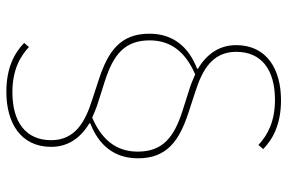

<svg xmlns="http://www.w3.org/2000/svg" viewBox="-170 -580 904 604"><g transform="rotate(90 282.0 -278.0)"><path d="M457 -259C457 -188 415 -144 350 -116C334 -123 320 -129 304 -134L238 -155C152 -182 107 -218 107 -297C107 -368 149 -412 214 -440C230 -433 244 -427 260 -422L326 -401C412 -374 457 -338 457 -259ZM442 13C442 -39 415 -79 368 -107V-110C435 -136 478 -184 478 -260C478 -351 423 -390 334 -419L267 -441C202 -462 143 -493 143 -569C143 -649 200 -691 294 -691C362 -691 405 -668 436 -639L449 -654C416 -686 369 -710 295 -710C199 -710 122 -666 122 -569C122 -517 149 -477 196 -449V-446C129 -420 86 -372 86 -296C86 -205 141 -166 230 -137L297 -115C362 -94 421 -63 421 13C421 93 364 135 270 135C202 135 159 112 128 83L115 98C148 130 195 154 269 154C365 154 442 110 442 13Z"/></g></svg>

Font: IBM Plex Thai Thin
Style: Regular
Weight: 100
Designer: Mike Abbink, Paul van der Laan, Pieter van Rosmalen, Ben Mitchell, Mark Frömberg
Foundry: Bold Monday
Version: Version 1.0